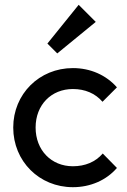

<svg xmlns="http://www.w3.org/2000/svg" viewBox="-20 -768 529 798"><path d="M218 -546 378 -677 307 -748 177 -587ZM283 10C356 10 422 -19 466 -70L407 -130C377 -95 334 -77 283 -77C193 -77 128 -144 128 -238C128 -332 193 -398 283 -398C333 -398 376 -380 406 -345L466 -405C421 -456 356 -485 283 -485C143 -485 35 -377 35 -238C35 -98 143 10 283 10Z"/></svg>

Font: Outfit
Style: Regular
Weight: 400
Designer: Rodrigo Fuenzalida
Foundry: fragTYPE
Version: Version 1.100;gftools[0.9.27]